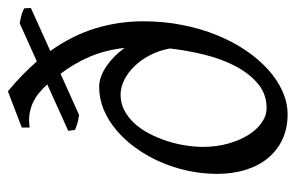

<svg xmlns="http://www.w3.org/2000/svg" viewBox="-151 -577 748 486"><g transform="rotate(-90 223.0 -334.0)"><path d="M192.9 -33.2Q228 -33.2 254.2 -55.2Q280.3 -77.1 298.6 -112.1Q316.9 -147 327.6 -190.7Q338.4 -234.4 343.3 -277.8Q338.4 -305.2 326.4 -328.1Q314.5 -351.1 298.3 -367.7Q282.2 -384.3 263.4 -393.6Q244.6 -402.8 226.1 -402.8Q204.6 -402.8 186.3 -393.1Q168 -383.3 153.3 -367.2Q138.7 -351.1 127.7 -329.8Q116.7 -308.6 109.1 -285.4Q101.6 -262.2 97.9 -238.5Q94.2 -214.8 94.2 -193.8Q94.2 -160.6 102.3 -131.3Q110.4 -102.1 123.8 -80.3Q137.2 -58.6 155 -45.9Q172.9 -33.2 192.9 -33.2ZM412.1 -345.2Q412.1 -293.9 402.8 -246.8Q393.6 -199.7 377 -158.9Q360.4 -118.2 337.9 -85.2Q315.4 -52.2 289.3 -28.8Q263.2 -5.4 234.4 7.3Q205.6 20 176.8 20Q140.6 20 112.5 6.6Q84.5 -6.8 65.2 -30.5Q45.9 -54.2 35.9 -86.9Q25.9 -119.6 25.9 -158.2Q25.9 -196.3 33.9 -233.2Q42 -270 56.6 -303.2Q71.3 -336.4 91.6 -364.5Q111.8 -392.6 136.5 -413.3Q161.1 -434.1 188.7 -445.6Q216.3 -457 246.1 -457Q259.3 -457 272.9 -451.9Q286.6 -446.8 299.3 -438Q312 -429.2 323.7 -417.5Q335.4 -405.8 344.7 -392.6Q339.4 -441.4 322.5 -480.7Q305.7 -520 279.3 -554.7L174.8 -507.8Q167 -509.3 162.6 -510Q158.2 -510.7 154.8 -511.7Q151.4 -512.7 147.5 -514.2Q143.6 -515.6 137.2 -518.1L134.8 -535.2L252.4 -588.4Q242.2 -599.6 230.7 -609.1Q219.2 -618.7 205.8 -624.8Q192.4 -630.9 177 -633.3Q161.6 -635.7 143.1 -632.8V-652.8L234.9 -688Q256.8 -669.9 275.6 -651.6Q294.4 -633.3 310.5 -614.7L407.2 -658.2Q417 -656.2 422.1 -655Q427.2 -653.8 430.7 -652.8Q434.1 -651.9 436.8 -650.4Q439.5 -648.9 444.8 -647L445.8 -629.9L336.9 -580.6Q376.5 -524.9 394.3 -466.3Q412.1 -407.7 412.1 -345.2Z"/></g></svg>

Font: Akkhara
Style: Italic
Weight: 400
Italic angle: -7°
Designer: J. Victor Gaultney
Version: Version 1.00 June 13, 2006, initial release